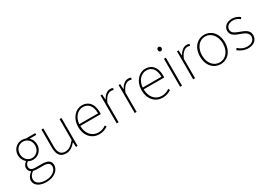

<svg xmlns="http://www.w3.org/2000/svg" viewBox="20 -1807 4387 3131"><g transform="rotate(-30 2214.0 -241.0)"><path d="M275 257C423 257 518 169 518 80C518 -1 465 -38 349 -38H232C151 -38 129 -71 129 -111C129 -147 151 -172 175 -191C199 -176 234 -167 264 -167C366 -167 445 -249 445 -354C445 -414 420 -463 383 -494H509V-527H333C318 -533 294 -540 264 -540C163 -540 83 -461 83 -354C83 -290 117 -238 150 -209V-205C127 -189 92 -156 92 -108C92 -68 112 -40 139 -24V-20C90 15 59 64 59 110C59 198 141 257 275 257ZM264 -200C188 -200 121 -263 121 -354C121 -449 186 -507 264 -507C343 -507 408 -448 408 -354C408 -263 341 -200 264 -200ZM277 225C162 225 97 177 97 107C97 68 118 24 170 -11C199 -4 227 -2 234 -2H354C437 -2 481 22 481 84C481 153 403 225 277 225Z M785 13C858 13 913 -29 966 -90H968L972 0H1003V-527H967V-133C902 -55 853 -20 788 -20C699 -20 662 -76 662 -192V-527H626V-188C626 -51 677 13 785 13Z M1407 13C1485 13 1530 -13 1570 -37L1554 -68C1514 -39 1469 -20 1409 -20C1285 -20 1204 -122 1204 -261H1590C1592 -275 1592 -286 1592 -297C1592 -453 1515 -540 1393 -540C1276 -540 1166 -434 1166 -262C1166 -90 1274 13 1407 13ZM1204 -294C1215 -427 1299 -507 1393 -507C1492 -507 1557 -437 1557 -294Z M1739 0H1775V-364C1816 -468 1874 -505 1921 -505C1942 -505 1951 -503 1968 -496L1977 -529C1959 -538 1944 -540 1926 -540C1863 -540 1812 -492 1777 -428H1775L1769 -527H1739Z M2078 0H2114V-364C2155 -468 2213 -505 2260 -505C2281 -505 2290 -503 2307 -496L2316 -529C2298 -538 2283 -540 2265 -540C2202 -540 2151 -492 2116 -428H2114L2108 -527H2078Z M2601 13C2679 13 2724 -13 2764 -37L2748 -68C2708 -39 2663 -20 2603 -20C2479 -20 2398 -122 2398 -261H2784C2786 -275 2786 -286 2786 -297C2786 -453 2709 -540 2587 -540C2470 -540 2360 -434 2360 -262C2360 -90 2468 13 2601 13ZM2398 -294C2409 -427 2493 -507 2587 -507C2686 -507 2751 -437 2751 -294Z M2933 0H2969V-527H2933ZM2952 -660C2972 -660 2988 -675 2988 -701C2988 -723 2972 -739 2952 -739C2931 -739 2916 -723 2916 -701C2916 -675 2931 -660 2952 -660Z M3178 0H3214V-364C3255 -468 3313 -505 3360 -505C3381 -505 3390 -503 3407 -496L3416 -529C3398 -538 3383 -540 3365 -540C3302 -540 3251 -492 3216 -428H3214L3208 -527H3178Z M3694 13C3820 13 3928 -88 3928 -262C3928 -439 3820 -540 3694 -540C3568 -540 3460 -439 3460 -262C3460 -88 3568 13 3694 13ZM3694 -20C3582 -20 3498 -118 3498 -262C3498 -407 3582 -507 3694 -507C3806 -507 3891 -407 3891 -262C3891 -118 3806 -20 3694 -20Z M4216 13C4327 13 4388 -55 4388 -133C4388 -236 4297 -262 4213 -294C4150 -318 4090 -342 4090 -405C4090 -457 4130 -507 4217 -507C4272 -507 4309 -485 4344 -459L4365 -486C4328 -518 4272 -540 4219 -540C4110 -540 4053 -476 4053 -403C4053 -312 4139 -282 4219 -253C4281 -231 4351 -200 4351 -131C4351 -71 4306 -20 4218 -20C4140 -20 4091 -50 4047 -88L4024 -59C4071 -20 4137 13 4216 13Z"/></g></svg>

Font: Source Han Sans JP ExtraLight
Style: Regular
Weight: 250
Designer: Ryoko NISHIZUKA 西塚涼子 (kana, bopomofo & ideographs); Paul D. Hunt (Latin, Greek & Cyrillic); Sandoll Communications 산돌커뮤니
Foundry: Adobe
Version: Version 2.001;hotconv 1.0.107;makeotfexe 2.5.65593